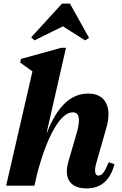

<svg xmlns="http://www.w3.org/2000/svg" viewBox="-20 -1030 676 1065"><path d="M14 0 160 -634 92 -683 96 -703 320 -765H346L239 -295H241Q325 -511 468 -511Q541 -511 568 -459Q595 -407 569 -317L515 -129Q505 -95 508 -75.5Q511 -56 526 -56Q541 -56 553.5 -72.5Q566 -89 583 -130L615 -119Q579 15 461 15Q392 15 365.5 -24.5Q339 -64 360 -136L406 -294Q438 -407 384 -407Q333 -407 280.5 -316Q228 -225 186 -66L171 0ZM171 -806 153 -823 324 -1010H368L474 -820L452 -806L329 -884Z"/></svg>

Font: Platypi
Style: Bold Italic
Weight: 700
Italic angle: -13°
Designer: David Sargent
Foundry: Bolt Cutter Type
Version: Version 1.200; ttfautohint (v1.8.4.7-5d5b)